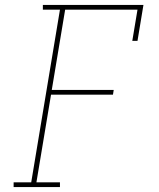

<svg xmlns="http://www.w3.org/2000/svg" viewBox="-20 -755 640 775"><path d="M35 0V-19H106L222 -716H153V-735H559L535 -590H514L535 -716H243L189 -392H439L436 -373H186L127 -19H222V0Z"/></svg>

Font: Iosevka Slab ThExObl
Style: Regular
Weight: 100
Width: 7
Italic angle: -9°
Monospace: yes
Designer: Belleve Invis
Foundry: Belleve Invis
Version: Version 11.1.1; ttfautohint (v1.8.3)